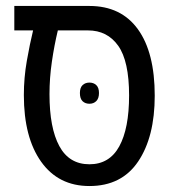

<svg xmlns="http://www.w3.org/2000/svg" viewBox="-20 -612 582 644"><path d="M280 12Q176 12 118 -69.5Q60 -151 60 -293Q60 -351 70 -408Q80 -465 91 -510H28V-592H280Q386 -592 442.5 -514Q499 -436 499 -291Q499 -153 443.5 -70.5Q388 12 280 12ZM280 -61Q347 -61 380 -121Q413 -181 413 -292Q413 -407 376.5 -458.5Q340 -510 275 -510H174Q162 -460 154 -405Q146 -350 146 -296Q146 -183 179 -122Q212 -61 280 -61ZM248 -300Q248 -318 257 -326.5Q266 -335 280 -335Q294 -335 303 -326.5Q312 -318 312 -300Q312 -282 303 -273Q294 -264 280 -264Q266 -264 257 -272.5Q248 -281 248 -300Z"/></svg>

Font: Noto Sans Hebrew Condensed
Style: Regular
Weight: 400
Width: 3
Designer: Monotype Design Team
Foundry: Monotype Imaging Inc.
Version: Version 2.004; ttfautohint (v1.8.4.7-5d5b)